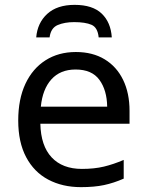

<svg xmlns="http://www.w3.org/2000/svg" viewBox="-20 -760 604 790"><path d="M292 -546Q361 -546 410.5 -516Q460 -486 486.5 -431.5Q513 -377 513 -304V-251H146Q148 -160 192.5 -112.5Q237 -65 317 -65Q368 -65 407.5 -74.5Q447 -84 489 -102V-25Q448 -7 408 1.5Q368 10 313 10Q237 10 178.5 -21Q120 -52 87.5 -113.5Q55 -175 55 -264Q55 -352 84.5 -415Q114 -478 167.5 -512Q221 -546 292 -546ZM291 -474Q228 -474 191.5 -433.5Q155 -393 148 -321H421Q420 -389 389 -431.5Q358 -474 291 -474ZM287 -740Q361 -740 398.5 -704Q436 -668 440 -606H386Q382 -647 356.5 -658Q331 -669 285 -669Q246 -669 217.5 -657Q189 -645 184 -606H129Q134 -666 174.5 -703Q215 -740 287 -740Z"/></svg>

Font: TSCustom
Style: Regular
Weight: 400
Designer: Monotype Design Team
Foundry: Monotype Imaging Inc.
Version: Version 2.004; ttfautohint (v1.8.3) -l 8 -r 50 -G 200 -x 14 